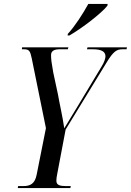

<svg xmlns="http://www.w3.org/2000/svg" viewBox="-20 -954 664 974"><path d="M324 -782 323 -774H332C397 -811 496 -888 525 -925L526 -934H428C400 -883 360 -821 324 -782ZM70 0H337L339 -10H315C284 -10 266 -15 266 -37C266 -47 267 -55 270 -70L313 -297L519 -634C556 -696 573 -704 602 -704H622L624 -714H424L421 -704H451C492 -704 515 -694 515 -668C515 -658 509 -638 495 -616L377 -420C349 -373 326 -337 306 -303C297 -366 282 -428 274 -475L250 -587C241 -637 239 -654 239 -675C239 -696 256 -704 282 -704H324L327 -714H92L91 -704H101C128 -704 133 -696 141 -658L213 -304L166 -68C157 -22 134 -10 98 -10H72Z"/></svg>

Font: Noto Serif Display ExtraCondensed Medium
Style: Italic
Weight: 500
Width: 2
Italic angle: -12°
Designer: Monotype Design Team
Foundry: Monotype Imaging Inc.
Version: Version 2.009